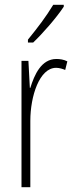

<svg xmlns="http://www.w3.org/2000/svg" viewBox="-20 -784 311 804"><path d="M247 -756V-764H203C172 -713 140 -671 97 -618V-606H119C158 -643 216 -709 247 -756ZM216 -537C153 -537 124 -471 107 -416H105L99 -529H70V0H107V-278C107 -381 145 -500 215 -500C229 -500 244 -495 253 -491L262 -527C247 -535 230 -537 216 -537Z"/></svg>

Font: Noto Sans Sinhala UI ExtraCondensed ExtraLight
Style: Regular
Weight: 200
Width: 2
Designer: Jelle Bosma - Monotype Design Team
Foundry: Monotype Imaging Inc.
Version: Version 2.006